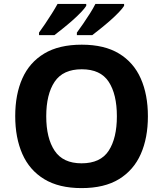

<svg xmlns="http://www.w3.org/2000/svg" viewBox="-20 -954 836 984"><path d="M738 -358Q738 -247 701.5 -164.5Q665 -82 590 -36Q515 10 398 10Q282 10 206.5 -36Q131 -82 94.5 -165Q58 -248 58 -359Q58 -470 94.5 -552Q131 -634 206.5 -679.5Q282 -725 399 -725Q515 -725 590 -679.5Q665 -634 701.5 -551.5Q738 -469 738 -358ZM217 -358Q217 -246 260 -181.5Q303 -117 398 -117Q495 -117 537 -181.5Q579 -246 579 -358Q579 -471 537 -535Q495 -599 399 -599Q303 -599 260 -535Q217 -471 217 -358ZM616 -924Q608 -911 589 -891Q570 -871 545 -849Q520 -827 495.5 -807.5Q471 -788 453 -774H374V-787Q388 -806 406 -832Q424 -858 441 -885Q458 -912 469 -934H616ZM422 -924Q414 -911 395 -891Q376 -871 351 -849Q326 -827 301.5 -807.5Q277 -788 259 -774H180V-787Q194 -806 211.5 -832Q229 -858 246 -885Q263 -912 275 -934H422Z"/></svg>

Font: Noto Sans Bamum
Style: Regular
Weight: 400
Designer: Monotype Design Team
Foundry: Monotype Imaging Inc.
Version: Version 2.001